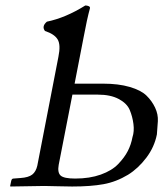

<svg xmlns="http://www.w3.org/2000/svg" viewBox="-20 -678 596 700"><path d="M244 -333 194 -77Q189 -49 201 -38Q213 -27 254 -27Q307 -27 347.5 -41.5Q388 -56 411 -80Q434 -104 446 -127.5Q458 -151 463 -178Q470 -199 466.5 -226Q463 -253 453 -277Q443 -301 413 -317Q383 -333 337 -333ZM193 -471Q202 -515 190 -534.5Q178 -554 144 -565Q131 -582 151 -599Q219 -613 291 -658Q298 -658 303.5 -655.5Q309 -653 308 -648Q297 -608 285 -543L252 -373H356Q412 -373 453 -361Q494 -349 514 -329.5Q534 -310 545.5 -285.5Q557 -261 555.5 -236Q554 -211 552 -188Q543 -142 513.5 -103Q484 -64 447 -41Q404 -15 357.5 -6.5Q311 2 243 2Q220 2 187.5 1Q155 0 142 0L18 2L17 0L21 -19Q23 -27 29 -27L55 -29Q84 -31 97.5 -41.5Q111 -52 116 -74Z"/></svg>

Font: Linux Libertine O
Style: Italic
Weight: 400
Italic angle: -12°
Designer: Philipp H. Poll
Foundry: Philipp H. Poll
Version: Version 5.1.6